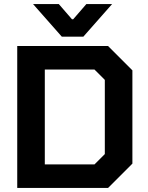

<svg xmlns="http://www.w3.org/2000/svg" viewBox="-20 -927 728 947"><path d="M65 -700H513L633 -580V-120L513 0H65ZM446 -116 497 -167V-533L446 -584H201V-116ZM143 -907H270L335 -832H341L406 -907H533L391 -746H285Z"/></svg>

Font: Chakra Petch
Style: Bold
Weight: 700
Designer: Katatrad Aksorn Co.,Ltd.
Foundry: Cadson Demak Co.,Ltd.
Version: Version 1.000; ttfautohint (v1.6)